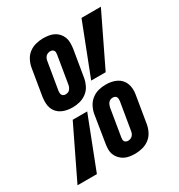

<svg xmlns="http://www.w3.org/2000/svg" viewBox="-204 -861 918 987"><g transform="rotate(-30 254.5 -367.5)"><path d="M153 -359Q136 -359 120 -362Q104 -365 89.5 -372Q75 -379 64.5 -390.5Q54 -402 48.5 -416.5Q43 -431 42.5 -447.5Q42 -464 44 -481L71 -644Q75 -665 85.5 -685Q96 -705 114 -718.5Q132 -732 154 -737.5Q176 -743 197 -743Q213 -743 229.5 -740.5Q246 -738 260 -731Q274 -724 284.5 -712.5Q295 -701 301 -686Q307 -671 307 -654.5Q307 -638 305 -621L278 -459Q274 -438 264 -418Q254 -398 235.5 -384Q217 -370 195.5 -364.5Q174 -359 153 -359ZM303 -431 421 -735H536L389 -431ZM154 -435Q161 -435 168 -437.5Q175 -440 179.5 -445.5Q184 -451 187 -457.5Q190 -464 191 -471L218 -634Q219 -640 219 -646Q219 -652 216 -657Q213 -662 207.5 -664.5Q202 -667 196 -667Q189 -667 182 -664.5Q175 -662 170 -657Q165 -652 162 -645Q159 -638 158 -631L131 -469Q130 -463 130.5 -456.5Q131 -450 134 -445Q137 -440 142.5 -437.5Q148 -435 154 -435ZM312 8Q296 8 279.5 5.5Q263 3 249.5 -4Q236 -11 225 -22.5Q214 -34 208 -49Q202 -64 202 -80.5Q202 -97 205 -114L231 -276Q235 -297 245.5 -317Q256 -337 274 -351Q292 -365 313.5 -370.5Q335 -376 356 -376Q373 -376 389 -373Q405 -370 419.5 -363Q434 -356 444.5 -344.5Q455 -333 460.5 -318.5Q466 -304 467 -287.5Q468 -271 465 -254L438 -91Q434 -70 423.5 -50Q413 -30 395 -16.5Q377 -3 355 2.5Q333 8 312 8ZM-27 0 120 -304H206L88 0ZM313 -68Q320 -68 327 -70.5Q334 -73 339 -78Q344 -83 347 -90Q350 -97 351 -104L378 -266Q379 -272 378.5 -278.5Q378 -285 375.5 -290Q373 -295 367 -297.5Q361 -300 355 -300Q348 -300 341.5 -297.5Q335 -295 330 -289.5Q325 -284 322.5 -277.5Q320 -271 318 -264L291 -101Q290 -95 290 -89Q290 -83 293 -78Q296 -73 301.5 -70.5Q307 -68 313 -68Z"/></g></svg>

Font: Iosevka Curly
Style: Bold Italic
Weight: 700
Italic angle: -9°
Monospace: yes
Designer: Belleve Invis
Foundry: Belleve Invis
Version: Version 22.1.2; ttfautohint (v1.8.4)